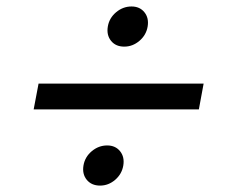

<svg xmlns="http://www.w3.org/2000/svg" viewBox="-20 -664 697 593"><path d="M84 -326.2 99.1 -405.8H608.9L594.2 -326.2ZM289.1 -90.8Q262.7 -90.8 248 -108.6Q233.4 -126.5 237.8 -152.8Q242.2 -179.2 263.4 -197Q284.7 -214.8 311 -214.8Q336.4 -214.8 350.8 -197Q365.2 -179.2 360.8 -152.8Q356.4 -126.5 335.7 -108.6Q314.9 -90.8 289.1 -90.8ZM363.8 -520Q337.4 -520 323 -537.8Q308.6 -555.7 313 -582Q317.4 -608.4 338.6 -626.2Q359.9 -644 386.2 -644Q411.6 -644 426 -626.2Q440.4 -608.4 436 -582Q431.6 -555.7 410.6 -537.8Q389.6 -520 363.8 -520Z"/></svg>

Font: SVN-Poppins
Style: Italic
Weight: 400
Italic angle: -10°
Designer: Ninad Kale (Devanagari), Jonny Pinhorn (Latin)
Foundry: Indian Type Foundry
Version: Version 3.002 2017